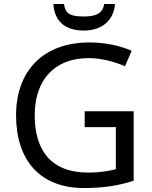

<svg xmlns="http://www.w3.org/2000/svg" viewBox="-20 -938 768 968"><path d="M560 -918H505C498 -866 456 -855 404 -855C343 -855 309 -863 303 -918H249C254 -836 303 -784 402 -784C498 -784 553 -838 560 -918ZM407 -377V-297H564V-85C528 -76 487 -68 424 -68C232 -68 155 -186 155 -357C155 -535 255 -645 426 -645C494 -645 559 -626 610 -604L644 -682C583 -708 511 -724 431 -724C197 -724 61 -580 61 -357C61 -131 181 10 403 10C503 10 577 -2 654 -27V-377Z"/></svg>

Font: Noto Sans Gujarati UI
Style: Regular
Weight: 400
Designer: Jelle Bosma - Monotype Design Team, Universal Thirst
Foundry: Monotype Imaging Inc.
Version: Version 2.106